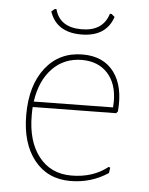

<svg xmlns="http://www.w3.org/2000/svg" viewBox="-48 -653 540 698"><g transform="rotate(5 222.0 -304.0)"><path d="M331 -613 343 -603Q318 -529 227 -529Q137 -529 112 -603L124 -613H130Q147 -548 227 -548Q305 -548 325 -613ZM234 5Q151 5 102.5 -56Q54 -117 54 -221Q54 -329 104.5 -393Q155 -457 240 -457Q316 -457 354.5 -405Q393 -353 385 -262L379 -255L75 -251Q74 -242 74 -221Q74 -126 117.5 -70.5Q161 -15 236 -15Q315 -15 369 -58L375 -56L372 -36Q310 5 234 5ZM239 -437Q174 -437 131 -392.5Q88 -348 77 -271L366 -275L367 -296Q367 -362 332.5 -399.5Q298 -437 239 -437Z"/></g></svg>

Font: Alegreya Sans Thin
Style: Regular
Weight: 100
Designer: Juan Pablo del Peral
Foundry: Huerta Tipografica
Version: Version 2.007